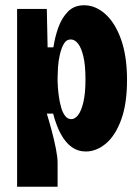

<svg xmlns="http://www.w3.org/2000/svg" viewBox="-20 -562 530 730"><path d="M45 148V-253V-528H158L161 -382H183Q189 -422 202 -458Q215 -494 238.5 -518Q262 -542 300 -542Q343 -542 380.5 -508.5Q418 -475 440.5 -411.5Q463 -348 463 -258Q463 -168 441 -107.5Q419 -47 383 -16.5Q347 14 306 14Q276 14 252.5 -3Q229 -20 211.5 -52Q194 -84 182 -130H158Q167 -101 176.5 -65.5Q186 -30 192.5 3Q199 36 199 57V148ZM251 -109Q265 -109 277 -124.5Q289 -140 297 -173.5Q305 -207 305 -260Q305 -314 297 -347.5Q289 -381 276.5 -396.5Q264 -412 249 -412Q232 -412 222.5 -395Q213 -378 207.5 -354Q202 -330 200.5 -306Q199 -282 199 -268V-254Q199 -248 200 -231.5Q201 -215 204 -194Q207 -173 212.5 -153.5Q218 -134 227.5 -121.5Q237 -109 251 -109Z"/></svg>

Font: Bricolage Grotesque Condensed ExtraBold
Style: Regular
Weight: 800
Width: 3
Designer: Mathieu Triay
Foundry: Atelier Triay
Version: Version 1.000;gftools[0.9.30]